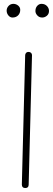

<svg xmlns="http://www.w3.org/2000/svg" viewBox="-20 -949 272 987"><path d="M109.9 17.6Q92.3 17.6 92.3 -0.5L109.4 -665Q109.4 -672.4 114.5 -677.5Q119.6 -682.6 127.4 -682.1Q134.8 -682.1 139.9 -677Q145 -671.9 144.5 -664.6L127.4 0Q127.4 17.6 109.9 17.6ZM231.9 -892.6Q231.9 -877.4 221.2 -868.2Q210.4 -858.9 196.8 -858.9Q181.6 -858.9 171.9 -869.6Q162.1 -880.4 162.1 -892.1Q162.1 -908.7 171.4 -918.9Q180.7 -929.2 193.4 -929.2Q210.4 -929.2 221.2 -918.2Q231.9 -907.2 231.9 -892.6ZM84 -898.4Q84 -880.9 73 -869.9Q62 -858.9 44.4 -858.9Q31.7 -858.9 22.9 -869.9Q14.2 -880.9 14.2 -894Q14.2 -908.2 24.2 -918.7Q34.2 -929.2 48.8 -929.2Q62.5 -929.2 73.2 -920.4Q84 -911.6 84 -898.4Z"/></svg>

Font: Mikhak-DS1-FD ExtraLight
Style: Regular
Weight: 200
Designer: Amin Abedi
Version: Version 3.2